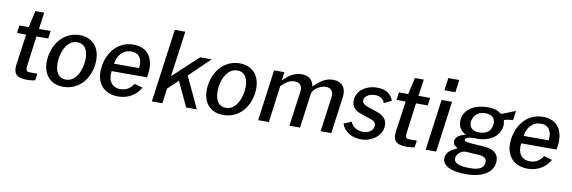

<svg xmlns="http://www.w3.org/2000/svg" viewBox="-61 -1275 5851 1964"><g transform="rotate(10 2864.5 -293.5)"><path d="M378 -530H257L281 -703H189L151 -530H54L43 -450H138L93 -131C82 -46 108 4 223 4C259 4 296 -1 310 -6L320 -76H242C213 -76 196 -86 204 -138L245 -450H367Z M603 10C754 10 863 -103 886 -263C908 -425 831 -540 680 -540C533 -540 420 -427 397 -262C375 -102 453 10 603 10ZM616 -67C522 -67 494 -163 508 -267C522 -369 576 -464 669 -464C762 -464 791 -370 777 -267C762 -162 710 -67 616 -67Z M1431 -234 1437 -271C1459 -431 1388 -540 1239 -540C1086 -540 978 -424 955 -260C932 -91 1025 10 1172 10C1269 10 1355 -34 1404 -122L1318 -146C1288 -98 1244 -68 1182 -68C1091 -68 1050 -139 1064 -234ZM1075 -313C1085 -391 1136 -467 1228 -467C1315 -467 1348 -401 1335 -313Z M1838 -325 2051 -530H1930L1671 -288L1736 -762H1627L1523 0H1632L1653 -156L1759 -257L1879 0H1990Z M2265 10C2416 10 2525 -103 2548 -263C2570 -425 2493 -540 2342 -540C2195 -540 2082 -427 2059 -262C2037 -102 2115 10 2265 10ZM2278 -67C2184 -67 2156 -163 2170 -267C2184 -369 2238 -464 2331 -464C2424 -464 2453 -370 2439 -267C2424 -162 2372 -67 2278 -67Z M2738 0 2789 -383C2836 -430 2877 -456 2926 -456C2981 -456 3009 -422 3002 -365L2952 0H3062L3111 -360C3113 -371 3116 -378 3124 -390C3149 -422 3199 -456 3251 -456C3306 -456 3333 -422 3326 -365L3276 0H3387L3439 -384C3452 -480 3404 -540 3312 -540C3255 -540 3200 -522 3113 -435C3104 -497 3065 -540 2986 -540C2925 -540 2861 -515 2795 -441L2806 -530H2699L2627 0Z M3695 11C3805 11 3900 -59 3912 -148C3922 -210 3897 -266 3810 -294L3722 -324C3674 -340 3645 -356 3651 -395C3659 -438 3710 -461 3764 -461C3810 -461 3852 -435 3862 -395L3939 -433C3916 -496 3870 -539 3769 -539C3653 -539 3567 -473 3556 -386C3544 -300 3597 -262 3671 -240L3762 -209C3799 -197 3817 -177 3810 -138C3803 -97 3757 -68 3706 -68C3639 -68 3586 -104 3575 -151L3493 -118C3514 -48 3590 11 3695 11Z M4320 -530H4199L4223 -703H4131L4093 -530H3996L3985 -450H4080L4035 -131C4024 -46 4050 4 4165 4C4201 4 4238 -1 4252 -6L4262 -76H4184C4155 -76 4138 -86 4146 -138L4187 -450H4309Z M4439 -530 4367 0H4476L4548 -530ZM4468 -762 4450 -632H4564L4582 -762Z M4816 175C4985 175 5086 110 5100 9C5111 -71 5065 -129 4944 -136C4899 -139 4860 -141 4835 -143C4768 -148 4741 -153 4743 -172C4746 -187 4766 -201 4827 -203C4838 -202 4855 -202 4864 -202C5013 -202 5096 -282 5108 -372C5111 -395 5107 -414 5104 -423C5101 -437 5103 -441 5124 -445C5147 -449 5165 -451 5195 -455L5208 -551C5170 -537 5122 -517 5087 -503C5078 -499 5062 -493 5058 -497C5027 -522 4987 -538 4919 -538C4785 -538 4680 -478 4666 -371C4657 -309 4680 -257 4744 -222C4679 -209 4643 -178 4638 -142C4635 -113 4651 -92 4678 -77C4686 -74 4685 -70 4677 -66C4616 -40 4578 -8 4571 39C4560 120 4643 175 4816 175ZM4876 -269C4803 -269 4766 -306 4774 -368C4783 -432 4832 -474 4905 -474C4978 -474 5014 -432 5004 -368C4996 -306 4950 -269 4876 -269ZM4844 107C4729 107 4672 82 4679 26C4686 -18 4736 -53 4777 -51L4912 -42C4975 -38 4998 -13 4992 28C4985 81 4940 107 4844 107Z M5685 -234 5691 -271C5713 -431 5642 -540 5493 -540C5340 -540 5232 -424 5209 -260C5186 -91 5279 10 5426 10C5523 10 5609 -34 5658 -122L5572 -146C5542 -98 5498 -68 5436 -68C5345 -68 5304 -139 5318 -234ZM5329 -313C5339 -391 5390 -467 5482 -467C5569 -467 5602 -401 5589 -313Z"/></g></svg>

Font: Cheyenne Sans Medium
Style: Italic
Weight: 500
Italic angle: -8.13011°
Designer: The Public Sans project authors (U.S. Web Design System), Libre Franklin designed by Pablo Impallari and Rodrigo Fuenzal
Foundry: The Cheyenne Sans Project Authors
Version: Version 2.007